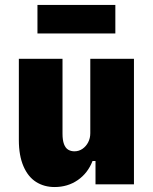

<svg xmlns="http://www.w3.org/2000/svg" viewBox="-20 -743 616 774"><path d="M200 11Q158 11 125.5 -9.5Q93 -30 74.5 -73Q56 -116 56 -178V-506H232V-204Q232 -178 238 -162Q244 -146 255 -139.5Q266 -133 280 -133Q298 -133 312.5 -143Q327 -153 335.5 -169.5Q344 -186 344 -206V-506H520V0H365V-94H353Q334 -45 293.5 -17Q253 11 200 11ZM131 -608V-723H445V-608Z"/></svg>

Font: Nunito Sans 7pt Condensed Black
Style: Regular
Weight: 900
Width: 3
Designer: Vernon Adams
Foundry: Vernon Adams
Version: Version 3.101;gftools[0.9.27]